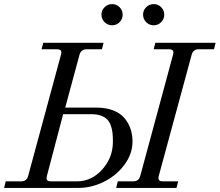

<svg xmlns="http://www.w3.org/2000/svg" viewBox="-30 -922 1078 942"><path d="M355 0H-9.8L-2 -32.2H74.2Q100.6 -32.2 107.9 -58.1L269 -652.8Q271 -660.6 271 -665Q271 -680.2 250 -680.2H173.8L182.1 -711.9H478L470.2 -680.2H395Q367.2 -680.2 359.9 -652.8L290 -394H443.8Q489.7 -394 524.7 -380.6Q559.6 -367.2 579.8 -343.5Q600.1 -319.8 610.1 -290.8Q620.1 -261.7 620.1 -228Q620.1 -167 580.3 -113.5Q540.5 -60.1 479.5 -30Q418.5 0 355 0ZM279.8 -361.8 200.2 -59.1Q198.2 -51.3 198.2 -47.9Q198.2 -32.2 219.2 -32.2H347.2Q419.4 -32.2 471.7 -90.6Q523.9 -148.9 523.9 -226.1Q523.9 -251.5 522 -270Q520 -288.6 513.4 -306.9Q506.8 -325.2 495.6 -336.4Q484.4 -347.7 465.1 -354.7Q445.8 -361.8 418.9 -361.8ZM835.9 0H540L547.9 -32.2H624Q650.9 -32.2 658.2 -59.1L818.8 -652.8Q820.8 -660.6 820.8 -665Q820.8 -680.2 799.8 -680.2H724.1L731.9 -711.9H1027.8L1020 -680.2H943.8Q917.5 -680.2 910.2 -652.8L749 -59.1Q747.1 -51.3 747.1 -48.8Q747.1 -32.2 768.1 -32.2H844.2ZM687.3 -886.7Q702.6 -901.9 724.1 -901.9Q745.6 -901.9 760.7 -886.7Q775.9 -871.6 775.9 -850.1Q775.9 -828.6 760.7 -813.2Q745.6 -797.9 724.1 -797.9Q702.6 -797.9 687.3 -813.2Q671.9 -828.6 671.9 -850.1Q671.9 -871.6 687.3 -886.7ZM483.2 -886.7Q498.5 -901.9 520 -901.9Q541.5 -901.9 556.6 -886.7Q571.8 -871.6 571.8 -850.1Q571.8 -828.6 556.6 -813.2Q541.5 -797.9 520 -797.9Q498.5 -797.9 483.2 -813.2Q467.8 -828.6 467.8 -850.1Q467.8 -871.6 483.2 -886.7Z"/></svg>

Font: Flanker Steampunk
Style: Italic
Weight: 400
Italic angle: -12°
Designer: Alexey Kryukov, Leonardo Di Lena
Foundry: Alexey Kryukov, Leonardo Di Lena
Version: 1.210